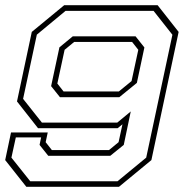

<svg xmlns="http://www.w3.org/2000/svg" viewBox="-25 -720 708 740"><path d="M582.5 -700 663.5 -597 558.5 -103 433.5 0H76.5L-5 -103L17.5 -209.5H159L151 -172L175 -141.5H395L432 -172L447 -241L428.5 -226H121.5L40.5 -329L97.5 -597L222.5 -700ZM567 -678H227.5L117 -586.5L64 -339L136.5 -247.5H427L479 -290.5L452 -161.5L400 -119.5H161L127.5 -161.5L133.5 -190.5H36L19 -112.5L91.5 -21.5H428L538.5 -112.5L639.5 -586ZM497.5 -580 531.5 -537 502.5 -400.5 435 -345.5H206L172 -388L204 -537.5L255.5 -580ZM484 -558.5H261L224 -528L196 -398L220 -367.5H433L482 -407.5L508 -528Z"/></svg>

Font: Tourney Expanded ExtraLight
Style: Italic
Weight: 200
Width: 7
Italic angle: -12°
Designer: Tyler Finck
Foundry: Etcetera Type Co
Version: Version 1.010; ttfautohint (v1.8.3)